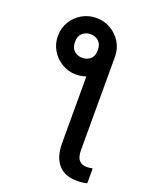

<svg xmlns="http://www.w3.org/2000/svg" viewBox="-173 -858 939 1163"><g transform="rotate(20 296.0 -276.0)"><path d="M306.2 -520.5 428.2 -578.6V23.4Q428.2 68.8 445.6 88.6Q462.9 108.4 495.1 108.4Q512.2 108.4 532.7 104V199.7Q519 203.6 501.5 205.6Q483.9 207.5 467.3 207.5Q389.2 207.5 347.7 160.2Q306.2 112.8 306.2 23.4ZM60.1 -578.6Q60.1 -628.9 84.7 -670.2Q109.4 -711.4 151.1 -735.8Q192.9 -760.3 243.7 -760.3Q294.4 -760.3 336.2 -735.8Q377.9 -711.4 403.1 -670.2Q428.2 -628.9 428.2 -578.6Q428.2 -528.8 403.1 -487.3Q377.9 -445.8 336.2 -420.7Q294.4 -395.5 243.7 -395.5Q192.9 -395.5 151.1 -420.4Q109.4 -445.3 84.7 -486.8Q60.1 -528.3 60.1 -578.6ZM244.1 -503.4Q273.9 -503.4 295.7 -522.5Q317.4 -541.5 316.9 -580.1Q316.9 -617.7 295.4 -636.7Q273.9 -655.8 244.1 -655.8Q212.4 -655.8 191.2 -636.5Q169.9 -617.2 169.9 -580.1Q169.9 -541.5 191.2 -522.5Q212.4 -503.4 244.1 -503.4Z"/></g></svg>

Font: Inter
Style: 540
Weight: 540
Designer: Rasmus Andersson
Foundry: rsms
Version: Version 4.001;git-66647c0bb